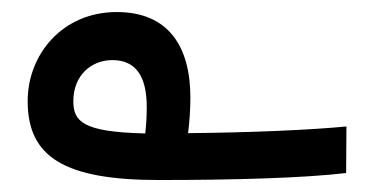

<svg xmlns="http://www.w3.org/2000/svg" viewBox="-20 -299 626 322"><path d="M246.6 2.9C375 2.9 489.3 -0.5 560.5 -8.8L561 -86.9C500.5 -81.1 402.3 -76.7 295.4 -75.7C297.9 -95.2 299.3 -116.2 299.3 -135.3C299.3 -220.7 262.7 -278.8 175.8 -278.8C84.5 -278.8 26.4 -207.5 26.4 -129.4C26.4 -35.6 87.9 2.9 246.6 2.9ZM223.6 -75.2C118.7 -77.6 103 -95.2 103 -129.4C103 -172.4 132.8 -198.2 168.5 -198.2C207.5 -198.2 226.1 -171.4 226.1 -119.6C226.1 -102.1 225.1 -88.9 223.6 -75.2Z"/></svg>

Font: Cascadia Code PL
Style: Regular
Weight: 400
Monospace: yes
Designer: Aaron Bell
Foundry: Saja Typeworks
Version: Version 2404.023